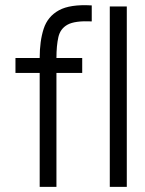

<svg xmlns="http://www.w3.org/2000/svg" viewBox="-20 -725 562 745"><path d="M336 -642Q271 -645 242.5 -629.5Q214 -614 206.5 -581Q199 -548 199 -500H299V-442H199V0H134V-442H40V-500H134Q134 -566 149.5 -613.5Q165 -661 208.5 -685Q252 -709 336 -704ZM472 0H406V-700H472Z"/></svg>

Font: Kulim Park Light
Style: Regular
Weight: 300
Designer: Noponies / Dale Sattler
Foundry: Noponies
Version: Version 1.000; ttfautohint (v1.8.3)